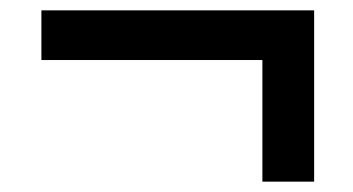

<svg xmlns="http://www.w3.org/2000/svg" viewBox="-20 -448 683 371"><path d="M487 -97V-332H60V-428H587V-97Z"/></svg>

Font: Encode Sans Semi Condensed SemiBold
Style: Regular
Weight: 600
Width: 4
Designer: Multiple Designers
Foundry: Impallari Type
Version: Version 3.000; ttfautohint (v1.8.3) -l 8 -r 50 -G 200 -x 14 